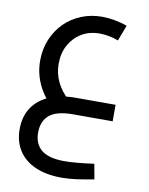

<svg xmlns="http://www.w3.org/2000/svg" viewBox="-90 -566 737 951"><g transform="rotate(10 278.5 -91.0)"><path d="M286 319Q211 319 155.5 295.5Q100 272 70 226.5Q40 181 40 118Q40 54 70 9Q100 -36 155.5 -59.5Q211 -83 287 -83H487V0H287Q207 0 170 30Q133 60 133 119Q133 176 170 206Q207 236 286 236Q311 236 346.5 233Q382 230 434 223L448 299Q401 308 361.5 313.5Q322 319 286 319ZM190 -7Q137 -53 109 -111Q81 -169 81 -234Q81 -292 101.5 -341Q122 -390 158 -426Q194 -462 242.5 -481.5Q291 -501 347 -501Q376 -501 409.5 -495Q443 -489 473 -478L443 -399Q419 -408 395 -412.5Q371 -417 349 -417Q297 -417 258 -393.5Q219 -370 196.5 -329Q174 -288 174 -235Q174 -186 194.5 -143.5Q215 -101 252 -68Z"/></g></svg>

Font: Cairo Play SemiBold
Style: Regular
Weight: 600
Designer: Mohamed Gaber, Accademia di Belle Arti di Urbino
Foundry: Kief Type Foundry, Accademia di Belle Arti di Urbino
Version: Version 3.130;gftools[0.9.24]